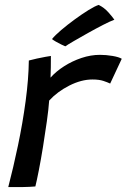

<svg xmlns="http://www.w3.org/2000/svg" viewBox="-20 -758 514 779"><path d="M185 -443Q207 -468 239.8 -489Q272.5 -510 310.5 -522.8Q348.5 -535.5 385.5 -535.5Q411 -535.5 437 -531Q463 -526.5 474 -519.5L427 -419Q416.5 -424 399.2 -429.8Q382 -435.5 355 -435.5Q310 -435.5 261.2 -410.8Q212.5 -386 179.5 -350Q177 -315 170 -265Q163 -215 154.5 -162.5Q146 -110 137.5 -66.8Q129 -23.5 123.5 -1.5Q101.5 0.5 70.2 1Q39 1.5 13.5 1Q34 -77.5 53 -168Q72 -258.5 84 -347.8Q96 -437 97 -512.5Q111 -516.5 130 -520.5Q149 -524.5 165 -527.5Q181 -530.5 186.5 -531Q186.5 -512.5 186.2 -485.5Q186 -458.5 185 -443ZM380.5 -738Q403 -727 420.2 -707.5Q437.5 -688 444 -678Q427.5 -672 398.2 -657Q369 -642 337.2 -624.2Q305.5 -606.5 279.8 -591.5Q254 -576.5 245 -570Q240.5 -572 229.2 -577.2Q218 -582.5 206.8 -589Q195.5 -595.5 191 -599.5Q203 -614.5 228.2 -636Q253.5 -657.5 283.2 -679.2Q313 -701 339.2 -717.2Q365.5 -733.5 380.5 -738Z"/></svg>

Font: Grandstander
Style: Italic
Weight: 400
Italic angle: -15°
Designer: Tyler Finck
Foundry: Etcetera Type Co
Version: Version 1.200; ttfautohint (v1.8.3)